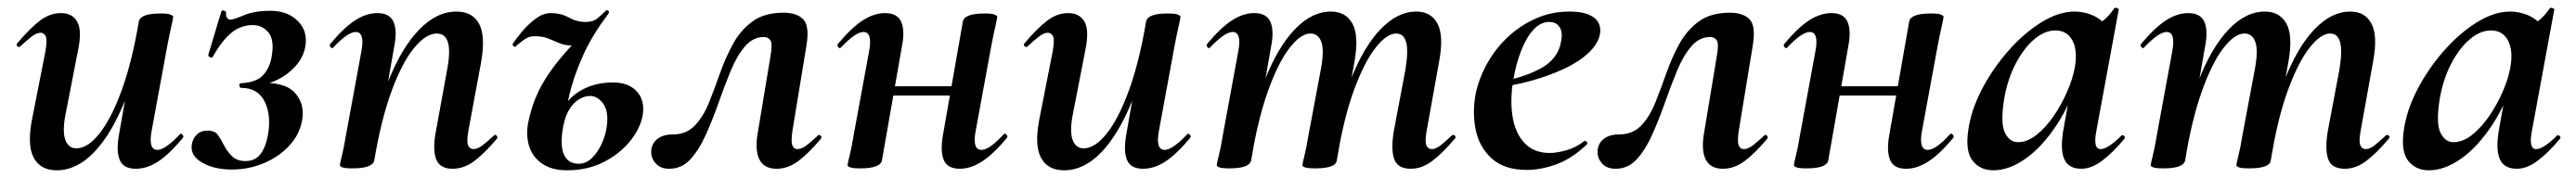

<svg xmlns="http://www.w3.org/2000/svg" viewBox="-20 -429 6677 462"><path d="M127 13Q85 13 67.5 -19.5Q50 -52 63 -119L98 -297Q103 -326 98.5 -335Q94 -344 85 -344Q75 -344 62 -334Q49 -324 33 -309Q29 -305 25 -309Q21 -313 25 -317Q57 -355 83 -375Q109 -395 138 -395Q168 -395 180.5 -372Q193 -349 182 -297L151 -138Q141 -90 149 -67Q157 -44 178 -44Q207 -44 237.5 -82Q268 -120 295 -193.5Q322 -267 340 -374L358 -373Q339 -255 304 -168Q269 -81 224 -34Q179 13 127 13ZM332 9Q300 9 290.5 -13.5Q281 -36 288 -77L340 -374Q345 -394 396 -394Q416 -394 422.5 -391Q429 -388 429 -386Q429 -382 424 -360Q419 -338 414 -312L373 -89Q364 -40 388 -40Q398 -40 412.5 -50Q427 -60 446 -80Q449 -84 453 -79.5Q457 -75 454 -71Q418 -28 389.5 -9.5Q361 9 332 9Z M577 -378Q585 -378 612.5 -389.5Q640 -401 681 -401Q726 -401 752.5 -374Q779 -347 771 -306Q764 -270 729.5 -241.5Q695 -213 644 -205L648 -213Q716 -218 743.5 -189Q771 -160 763 -116Q756 -79 729.5 -50.5Q703 -22 664 -5.5Q625 11 581 11Q535 11 504 -7Q473 -25 477 -53Q479 -68 489.5 -79Q500 -90 518 -90Q537 -90 545 -78.5Q553 -67 560 -53Q568 -37 581 -24Q594 -11 616 -11Q642 -11 655.5 -29.5Q669 -48 674 -76Q684 -128 666.5 -164.5Q649 -201 605 -201Q601 -201 600.5 -207Q600 -213 605 -213Q644 -215 661.5 -233.5Q679 -252 684 -281Q692 -325 676 -344.5Q660 -364 635 -364Q618 -364 601 -357Q584 -350 567 -332Q550 -314 531 -281Q530 -278 524.5 -280.5Q519 -283 520 -287L554 -400Q556 -403 561.5 -401Q567 -399 566 -396Q565 -386 569 -382Q573 -378 577 -378Z M1153 9Q1120 9 1110.5 -16Q1101 -41 1110 -89L1139 -248Q1157 -342 1112 -342Q1084 -342 1053 -304Q1022 -266 995 -192.5Q968 -119 950 -12L932 -13Q952 -132 986.5 -218.5Q1021 -305 1066.5 -352Q1112 -399 1163 -399Q1205 -399 1222 -367Q1239 -335 1227 -267L1194 -89Q1189 -61 1193.5 -51.5Q1198 -42 1207 -42Q1218 -42 1231 -52Q1244 -62 1260 -77Q1263 -81 1267 -77Q1271 -73 1268 -69Q1237 -32 1210 -11.5Q1183 9 1153 9ZM894 8Q875 8 868 5.5Q861 3 861 0Q861 -4 866.5 -26Q872 -48 876 -74L917 -297Q926 -346 902 -346Q892 -346 877.5 -336Q863 -326 844 -306Q841 -302 837 -306.5Q833 -311 836 -315Q872 -358 901 -376.5Q930 -395 958 -395Q990 -395 1000 -372.5Q1010 -350 1002 -309L950 -12Q945 8 894 8Z M1450 13Q1410 13 1385 -4.5Q1360 -22 1351.5 -50Q1343 -78 1349 -110Q1359 -160 1381 -202Q1403 -244 1444 -291Q1485 -338 1551 -402L1558 -395Q1513 -335 1489.5 -281Q1466 -227 1455.5 -181.5Q1445 -136 1440 -101Q1431 -53 1441.5 -28.5Q1452 -4 1480 -4Q1499 -4 1514 -18.5Q1529 -33 1539.5 -55.5Q1550 -78 1553 -102Q1558 -140 1543.5 -160Q1529 -180 1509 -180Q1496 -180 1481.5 -171.5Q1467 -163 1456 -145.5Q1445 -128 1440 -101L1424 -102Q1428 -128 1440 -149Q1452 -170 1471 -184.5Q1490 -199 1514.5 -207Q1539 -215 1569 -215Q1609 -215 1630.5 -192Q1652 -169 1646 -130Q1640 -96 1613.5 -63Q1587 -30 1545 -8.5Q1503 13 1450 13ZM1316 -308Q1315 -306 1311.5 -309Q1308 -312 1309 -315Q1318 -329 1333.5 -347.5Q1349 -366 1368.5 -380.5Q1388 -395 1407 -395Q1434 -395 1454.5 -383.5Q1475 -372 1498 -372Q1518 -372 1529.5 -382Q1541 -392 1551 -402Q1553 -404 1556.5 -401Q1560 -398 1558 -395Q1529 -352 1505.5 -331.5Q1482 -311 1462 -311Q1444 -311 1430 -317Q1416 -323 1401.5 -329Q1387 -335 1365 -335Q1351 -335 1338.5 -326Q1326 -317 1316 -308Z M1715 9Q1692 9 1680 -4.5Q1668 -18 1668 -34Q1668 -55 1683 -67.5Q1698 -80 1723 -80Q1759 -80 1781 -103Q1803 -126 1817.5 -162Q1832 -198 1846 -238Q1860 -278 1879.5 -314Q1899 -350 1930 -373Q1961 -396 2011 -396Q2046 -396 2062.5 -378.5Q2079 -361 2070 -308L2034 -89Q2030 -61 2034 -51.5Q2038 -42 2047 -42Q2058 -42 2071 -52Q2084 -62 2100 -77Q2103 -81 2107 -77Q2111 -73 2108 -69Q2077 -32 2050 -11.5Q2023 9 1993 9Q1960 9 1948 -16Q1936 -41 1945 -89L1977 -282Q1983 -316 1977 -324.5Q1971 -333 1960 -333Q1932 -333 1911 -308.5Q1890 -284 1874 -245Q1858 -206 1842.5 -162Q1827 -118 1809.5 -79Q1792 -40 1769.5 -15.5Q1747 9 1715 9Z M2210 8Q2191 8 2184 5.5Q2177 3 2177 0Q2177 -4 2182.5 -26Q2188 -48 2192 -74L2233 -297Q2242 -346 2218 -346Q2208 -346 2193.5 -336Q2179 -326 2160 -306Q2157 -302 2153 -306.5Q2149 -311 2152 -315Q2188 -358 2217 -376.5Q2246 -395 2274 -395Q2306 -395 2316 -372.5Q2326 -350 2318 -309L2266 -12Q2261 8 2210 8ZM2253 -181 2256 -205H2498L2495 -181ZM2468 9Q2436 9 2426.5 -13.5Q2417 -36 2424 -77L2476 -374Q2481 -394 2532 -394Q2552 -394 2558.5 -391Q2565 -388 2565 -386Q2565 -382 2560 -360Q2555 -338 2550 -312L2509 -89Q2500 -40 2524 -40Q2545 -40 2581 -80Q2585 -84 2589 -79.5Q2593 -75 2590 -71Q2554 -28 2525 -9.5Q2496 9 2468 9Z M2738 13Q2696 13 2678.5 -19.5Q2661 -52 2674 -119L2709 -297Q2714 -326 2709.5 -335Q2705 -344 2696 -344Q2686 -344 2673 -334Q2660 -324 2644 -309Q2640 -305 2636 -309Q2632 -313 2636 -317Q2668 -355 2694 -375Q2720 -395 2749 -395Q2779 -395 2791.5 -372Q2804 -349 2793 -297L2762 -138Q2752 -90 2760 -67Q2768 -44 2789 -44Q2818 -44 2848.5 -82Q2879 -120 2906 -193.5Q2933 -267 2951 -374L2969 -373Q2950 -255 2915 -168Q2880 -81 2835 -34Q2790 13 2738 13ZM2943 9Q2911 9 2901.5 -13.5Q2892 -36 2899 -77L2951 -374Q2956 -394 3007 -394Q3027 -394 3033.5 -391Q3040 -388 3040 -386Q3040 -382 3035 -360Q3030 -338 3025 -312L2984 -89Q2975 -40 2999 -40Q3009 -40 3023.5 -50Q3038 -60 3057 -80Q3060 -84 3064 -79.5Q3068 -75 3065 -71Q3029 -28 3000.5 -9.5Q2972 9 2943 9Z M3637 9Q3603 9 3594 -16Q3585 -41 3593 -89L3623 -248Q3631 -296 3625 -319Q3619 -342 3599 -342Q3575 -342 3546 -305.5Q3517 -269 3490 -196Q3463 -123 3445 -12L3427 -13Q3447 -135 3481 -221.5Q3515 -308 3559 -353.5Q3603 -399 3651 -399Q3690 -399 3706.5 -367Q3723 -335 3710 -267L3678 -89Q3673 -61 3677.5 -51.5Q3682 -42 3691 -42Q3702 -42 3714.5 -52Q3727 -62 3743 -77Q3747 -81 3751 -77Q3755 -73 3751 -69Q3720 -32 3693 -11.5Q3666 9 3637 9ZM3167 8Q3148 8 3141 5.5Q3134 3 3134 0Q3134 -4 3139.5 -26Q3145 -48 3149 -74L3190 -297Q3199 -346 3175 -346Q3165 -346 3150.5 -336Q3136 -326 3117 -306Q3114 -302 3110 -306.5Q3106 -311 3109 -315Q3145 -358 3174 -376.5Q3203 -395 3231 -395Q3263 -395 3273 -372.5Q3283 -350 3275 -309L3223 -12Q3218 8 3167 8ZM3389 8Q3370 8 3363 5.5Q3356 3 3356 0Q3356 -4 3361.5 -26Q3367 -48 3371 -74L3404 -250Q3413 -299 3405 -320.5Q3397 -342 3377 -342Q3351 -342 3321.5 -303Q3292 -264 3266 -190.5Q3240 -117 3223 -12L3205 -13Q3224 -132 3257.5 -218.5Q3291 -305 3335.5 -352Q3380 -399 3430 -399Q3468 -399 3485.5 -368Q3503 -337 3491 -269L3445 -12Q3442 8 3389 8Z M3938 12Q3880 12 3847.5 -17Q3815 -46 3805.5 -91Q3796 -136 3805 -185Q3813 -224 3834 -262.5Q3855 -301 3887 -331.5Q3919 -362 3960 -380.5Q4001 -399 4048 -399Q4089 -399 4109.5 -385Q4130 -371 4128 -345Q4125 -319 4101 -295Q4077 -271 4037.5 -252Q3998 -233 3949.5 -219.5Q3901 -206 3851 -201L3853 -214Q3924 -225 3972 -250.5Q4020 -276 4027 -324Q4031 -346 4022.5 -359Q4014 -372 3996 -372Q3973 -372 3954.5 -351.5Q3936 -331 3922.5 -296Q3909 -261 3902 -218Q3894 -167 3901 -125Q3908 -83 3932 -57.5Q3956 -32 3997 -32Q4016 -32 4040.5 -39Q4065 -46 4087 -63Q4089 -65 4092.5 -61Q4096 -57 4094 -55Q4056 -18 4015.5 -3Q3975 12 3938 12Z M4168 9Q4145 9 4133 -4.5Q4121 -18 4121 -34Q4121 -55 4136 -67.5Q4151 -80 4176 -80Q4212 -80 4234 -103Q4256 -126 4270.5 -162Q4285 -198 4299 -238Q4313 -278 4332.5 -314Q4352 -350 4383 -373Q4414 -396 4464 -396Q4499 -396 4515.5 -378.5Q4532 -361 4523 -308L4487 -89Q4483 -61 4487 -51.5Q4491 -42 4500 -42Q4511 -42 4524 -52Q4537 -62 4553 -77Q4556 -81 4560 -77Q4564 -73 4561 -69Q4530 -32 4503 -11.5Q4476 9 4446 9Q4413 9 4401 -16Q4389 -41 4398 -89L4430 -282Q4436 -316 4430 -324.5Q4424 -333 4413 -333Q4385 -333 4364 -308.5Q4343 -284 4327 -245Q4311 -206 4295.5 -162Q4280 -118 4262.5 -79Q4245 -40 4222.5 -15.5Q4200 9 4168 9Z M4663 8Q4644 8 4637 5.5Q4630 3 4630 0Q4630 -4 4635.5 -26Q4641 -48 4645 -74L4686 -297Q4695 -346 4671 -346Q4661 -346 4646.5 -336Q4632 -326 4613 -306Q4610 -302 4606 -306.5Q4602 -311 4605 -315Q4641 -358 4670 -376.5Q4699 -395 4727 -395Q4759 -395 4769 -372.5Q4779 -350 4771 -309L4719 -12Q4714 8 4663 8ZM4706 -181 4709 -205H4951L4948 -181ZM4921 9Q4889 9 4879.5 -13.5Q4870 -36 4877 -77L4929 -374Q4934 -394 4985 -394Q5005 -394 5011.5 -391Q5018 -388 5018 -386Q5018 -382 5013 -360Q5008 -338 5003 -312L4962 -89Q4953 -40 4977 -40Q4998 -40 5034 -80Q5038 -84 5042 -79.5Q5046 -75 5043 -71Q5007 -28 4978 -9.5Q4949 9 4921 9Z M5147 13Q5113 13 5093.5 -11.5Q5074 -36 5082 -91Q5089 -142 5116.5 -195.5Q5144 -249 5184.5 -295.5Q5225 -342 5270.5 -370.5Q5316 -399 5358 -399Q5378 -399 5399 -391.5Q5420 -384 5435.5 -367.5Q5451 -351 5453 -324L5393 -357Q5410 -359 5428.5 -373Q5447 -387 5460 -407Q5462 -410 5467.5 -408Q5473 -406 5472 -404L5414 -89Q5405 -42 5425 -42Q5435 -42 5449 -51.5Q5463 -61 5479 -77Q5482 -80 5486 -76Q5490 -72 5487 -69Q5456 -32 5428.5 -11.5Q5401 9 5375 9Q5343 9 5331.5 -14.5Q5320 -38 5328 -89L5353 -229L5374 -246Q5350 -164 5312 -106Q5274 -48 5231 -17.5Q5188 13 5147 13ZM5211 -60Q5235 -60 5259 -79Q5283 -98 5303.5 -128Q5324 -158 5338.5 -191.5Q5353 -225 5358 -253Q5366 -298 5352 -324Q5338 -350 5308 -350Q5280 -350 5253 -327Q5226 -304 5205 -264Q5184 -224 5175 -172Q5165 -109 5177 -84.5Q5189 -60 5211 -60Z M6058 9Q6024 9 6015 -16Q6006 -41 6014 -89L6044 -248Q6052 -296 6046 -319Q6040 -342 6020 -342Q5996 -342 5967 -305.5Q5938 -269 5911 -196Q5884 -123 5866 -12L5848 -13Q5868 -135 5902 -221.5Q5936 -308 5980 -353.5Q6024 -399 6072 -399Q6111 -399 6127.5 -367Q6144 -335 6131 -267L6099 -89Q6094 -61 6098.5 -51.5Q6103 -42 6112 -42Q6123 -42 6135.5 -52Q6148 -62 6164 -77Q6168 -81 6172 -77Q6176 -73 6172 -69Q6141 -32 6114 -11.5Q6087 9 6058 9ZM5588 8Q5569 8 5562 5.5Q5555 3 5555 0Q5555 -4 5560.5 -26Q5566 -48 5570 -74L5611 -297Q5620 -346 5596 -346Q5586 -346 5571.5 -336Q5557 -326 5538 -306Q5535 -302 5531 -306.5Q5527 -311 5530 -315Q5566 -358 5595 -376.5Q5624 -395 5652 -395Q5684 -395 5694 -372.5Q5704 -350 5696 -309L5644 -12Q5639 8 5588 8ZM5810 8Q5791 8 5784 5.5Q5777 3 5777 0Q5777 -4 5782.5 -26Q5788 -48 5792 -74L5825 -250Q5834 -299 5826 -320.5Q5818 -342 5798 -342Q5772 -342 5742.5 -303Q5713 -264 5687 -190.5Q5661 -117 5644 -12L5626 -13Q5645 -132 5678.5 -218.5Q5712 -305 5756.5 -352Q5801 -399 5851 -399Q5889 -399 5906.5 -368Q5924 -337 5912 -269L5866 -12Q5863 8 5810 8Z M6276 13Q6242 13 6222.5 -11.5Q6203 -36 6211 -91Q6218 -142 6245.5 -195.5Q6273 -249 6313.5 -295.5Q6354 -342 6399.5 -370.5Q6445 -399 6487 -399Q6507 -399 6528 -391.5Q6549 -384 6564.5 -367.5Q6580 -351 6582 -324L6522 -357Q6539 -359 6557.5 -373Q6576 -387 6589 -407Q6591 -410 6596.5 -408Q6602 -406 6601 -404L6543 -89Q6534 -42 6554 -42Q6564 -42 6578 -51.5Q6592 -61 6608 -77Q6611 -80 6615 -76Q6619 -72 6616 -69Q6585 -32 6557.5 -11.5Q6530 9 6504 9Q6472 9 6460.5 -14.5Q6449 -38 6457 -89L6482 -229L6503 -246Q6479 -164 6441 -106Q6403 -48 6360 -17.5Q6317 13 6276 13ZM6340 -60Q6364 -60 6388 -79Q6412 -98 6432.5 -128Q6453 -158 6467.5 -191.5Q6482 -225 6487 -253Q6495 -298 6481 -324Q6467 -350 6437 -350Q6409 -350 6382 -327Q6355 -304 6334 -264Q6313 -224 6304 -172Q6294 -109 6306 -84.5Q6318 -60 6340 -60Z"/></svg>

Font: Cormorant
Style: Bold Italic
Weight: 700
Italic angle: -10°
Designer: Christian Thalmann (Catharsis Fonts)
Foundry: Catharsis Fonts
Version: Version 4.000